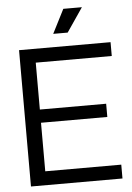

<svg xmlns="http://www.w3.org/2000/svg" viewBox="-57 -883 639 926"><g transform="rotate(-5 262.0 -420.0)"><path d="M55 0V-660H498V-593H130V-366H451V-302H130V-67H498V0ZM296 -724H226L285 -840H375Z"/></g></svg>

Font: Bricolage Grotesque 48pt Light
Style: Regular
Weight: 300
Designer: Mathieu Triay
Foundry: Atelier Triay
Version: Version 1.000; ttfautohint (v1.8.4.7-5d5b);gftools[0.9.32]